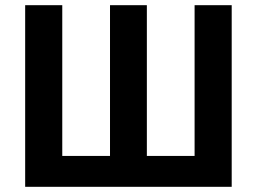

<svg xmlns="http://www.w3.org/2000/svg" viewBox="-20 -720 990 740"><path d="M77 -700H220V-119H404V-700H546V-119H730V-700H873V0H77Z"/></svg>

Font: Golos UI VF
Style: Regular
Weight: 400
Designer: A.Korolkova, Vitaly Kuzmin
Foundry: ParaType Ltd
Version: Version 2.000